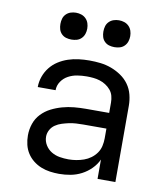

<svg xmlns="http://www.w3.org/2000/svg" viewBox="-83 -803 766 880"><g transform="rotate(10 300.0 -362.5)"><path d="M251 8Q230 8 208.5 5Q187 2 167 -6Q147 -14 130 -27.5Q113 -41 101.5 -59Q90 -77 85 -98Q80 -119 80 -141Q80 -169 89 -195.5Q98 -222 117 -242Q136 -262 160.5 -274.5Q185 -287 212 -294.5Q239 -302 266.5 -304.5Q294 -307 321 -307H429V-355Q429 -371 425 -386Q421 -401 411 -413Q401 -425 387.5 -433.5Q374 -442 359.5 -446.5Q345 -451 329.5 -452.5Q314 -454 299 -454Q277 -454 255 -450.5Q233 -447 213.5 -436.5Q194 -426 181.5 -407.5Q169 -389 169 -367Q169 -367 169 -367Q169 -367 169 -367H86Q86 -367 86 -367Q86 -367 86 -367Q86 -392 94.5 -416Q103 -440 118.5 -459.5Q134 -479 155 -492.5Q176 -506 200 -514Q224 -522 249 -525Q274 -528 299 -528Q325 -528 350.5 -525Q376 -522 400.5 -513Q425 -504 447 -489Q469 -474 484 -453Q499 -432 505.5 -406.5Q512 -381 512 -355V0H429V-90Q418 -66 398.5 -46.5Q379 -27 355 -14.5Q331 -2 304.5 3Q278 8 251 8ZM282 -65Q300 -65 318 -68Q336 -71 353 -77Q370 -83 385 -94Q400 -105 410.5 -120Q421 -135 425 -153Q429 -171 429 -189V-234H321Q305 -234 288 -233Q271 -232 255 -228.5Q239 -225 223 -220Q207 -215 193 -205.5Q179 -196 171 -181Q163 -166 163 -150Q163 -129 174 -111Q185 -93 202.5 -82.5Q220 -72 240.5 -68.5Q261 -65 282 -65ZM400 -608Q387 -608 375 -611.5Q363 -615 354 -624Q345 -633 341.5 -645Q338 -657 338 -670Q338 -683 341.5 -695Q345 -707 354 -716Q363 -725 375 -729Q387 -733 400 -733Q413 -733 425 -729Q437 -725 446 -716Q455 -707 459 -695Q463 -683 463 -670Q463 -657 459 -645Q455 -633 446 -624Q437 -615 425 -611.5Q413 -608 400 -608ZM200 -608Q187 -608 175 -611.5Q163 -615 154 -624Q145 -633 141.5 -645Q138 -657 138 -670Q138 -683 141.5 -695Q145 -707 154 -716Q163 -725 175 -729Q187 -733 200 -733Q213 -733 225 -729Q237 -725 246 -716Q255 -707 259 -695Q263 -683 263 -670Q263 -657 259 -645Q255 -633 246 -624Q237 -615 225 -611.5Q213 -608 200 -608Z"/></g></svg>

Font: Zed Mono Extended
Style: Regular
Weight: 400
Width: 7
Monospace: yes
Designer: Belleve Invis
Foundry: Belleve Invis
Version: Version 1.0.0; ttfautohint (v1.8.4)